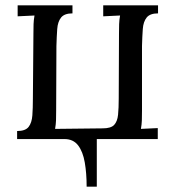

<svg xmlns="http://www.w3.org/2000/svg" viewBox="-20 -520 655 718"><path d="M304 178Q304 128 297 87.5Q290 47 272 23.5Q254 0 221 0H44V-30Q75 -30 87 -45.5Q99 -61 101 -88.5Q103 -116 103 -152L105 -394Q105 -414 105.5 -429.5Q106 -445 109 -462L46 -459V-500H251V-470Q221 -470 208.5 -454.5Q196 -439 194 -411.5Q192 -384 191 -348L190 -106Q190 -86 189.5 -70.5Q189 -55 186 -38L364 -40Q395 -40 407 -53Q419 -66 421.5 -91Q424 -116 424 -152L425 -394Q425 -414 425.5 -429.5Q426 -445 429 -462L366 -459V-500H571V-470Q541 -470 528.5 -454.5Q516 -439 514 -411.5Q512 -384 511 -348V-106Q511 -86 510.5 -70.5Q510 -55 507 -38L570 -41V0H342V178Z"/></svg>

Font: Lora
Style: Regular
Weight: 400
Designer: Olga Karpushina, Alexei Vanyashin (Cyrillic)
Foundry: Cyreal
Version: Version 3.005; ttfautohint (v1.8.4.7-5d5b)